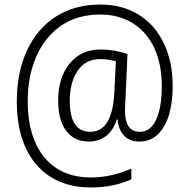

<svg xmlns="http://www.w3.org/2000/svg" viewBox="-20 -733 833 845"><path d="M740 -353Q740 -284 724 -229Q708 -174 675 -142Q642 -110 593 -110Q550 -110 525.5 -136.5Q501 -163 498 -207H494Q478 -158 446 -134Q414 -110 371 -110Q307 -110 271.5 -157Q236 -204 236 -290Q236 -392 286.5 -453.5Q337 -515 421 -515Q455 -515 486.5 -509.5Q518 -504 541 -495L533 -313Q532 -296 531 -278.5Q530 -261 530 -248Q530 -199 546.5 -176Q563 -153 595 -153Q643 -153 667.5 -207Q692 -261 692 -354Q692 -451 659 -521.5Q626 -592 565 -630.5Q504 -669 421 -669Q320 -669 249 -620Q178 -571 140 -485Q102 -399 102 -287Q102 -184 134 -109Q166 -34 228 7Q290 48 380 48Q428 48 474.5 37Q521 26 558 9V56Q522 73 477 82.5Q432 92 380 92Q277 92 204 46.5Q131 1 92.5 -83.5Q54 -168 54 -285Q54 -416 99.5 -512.5Q145 -609 227.5 -661Q310 -713 421 -713Q518 -713 590 -668.5Q662 -624 701 -542.5Q740 -461 740 -353ZM287 -289Q287 -153 377 -153Q474 -153 483 -323L490 -463Q476 -467 458.5 -470Q441 -473 421 -473Q357 -473 322 -422Q287 -371 287 -289Z"/></svg>

Font: Noto Sans Tamil SemiCondensed Light
Style: Regular
Weight: 300
Width: 4
Designer: Jelle Bosma - Monotype Design Team
Foundry: Monotype Imaging Inc.
Version: Version 2.004; ttfautohint (v1.8.4.7-5d5b)